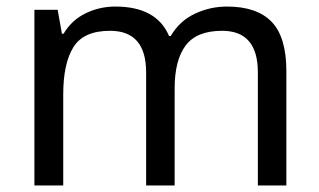

<svg xmlns="http://www.w3.org/2000/svg" viewBox="-20 -566 975 586"><path d="M673 -546Q764 -546 809 -499.5Q854 -453 854 -349V0H767V-345Q767 -472 658 -472Q580 -472 546.5 -427Q513 -382 513 -296V0H426V-345Q426 -472 316 -472Q235 -472 204 -422Q173 -372 173 -278V0H85V-536H156L169 -463H174Q199 -505 241.5 -525.5Q284 -546 332 -546Q458 -546 496 -456H501Q528 -502 574.5 -524Q621 -546 673 -546Z"/></svg>

Font: Noto Sans Carian
Style: Regular
Weight: 400
Designer: Monotype Design Team
Foundry: Monotype Imaging Inc.
Version: Version 2.002; ttfautohint (v1.8.4.7-5d5b)